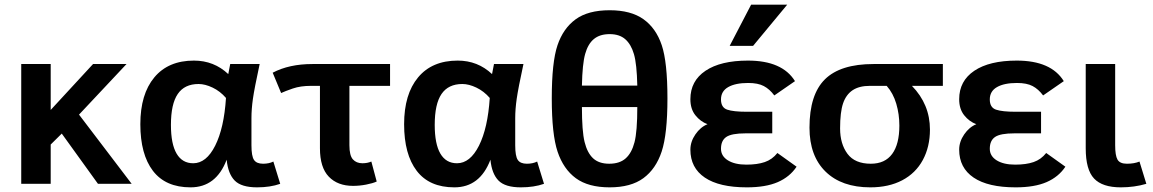

<svg xmlns="http://www.w3.org/2000/svg" viewBox="-20 -786 4929 821"><path d="M543 0H398.9L244.1 -214.8L196.8 -168V0H70.8V-512.2H196.8V-315.9L377.9 -512.2H521L317.9 -295.9Z M1178.2 0Q1135.7 15.1 1079.1 15.1Q1012.2 15.1 983.6 -13.9Q955.1 -43 949.2 -103Q904.3 15.1 794.9 15.1Q688 15.1 634 -55.4Q580.1 -126 580.1 -254.9Q580.1 -383.3 639.9 -455.1Q699.7 -526.9 809.1 -526.9Q895 -526.9 956.1 -469.2L964.4 -512.2H1090.3Q1067.9 -408.2 1061.5 -363.8Q1055.2 -319.3 1055.2 -280.8V-165Q1055.2 -118.2 1066.2 -102.1Q1077.1 -85.9 1105 -85.9Q1130.4 -85.9 1148.9 -95.2ZM806.2 -87.9Q862.3 -87.9 900.1 -163.1Q938 -238.3 946.3 -367.2Q921.4 -396 889.2 -411.4Q856.9 -426.8 829.1 -426.8Q769 -426.8 740 -384Q710.9 -341.3 710.9 -252Q710.9 -170.4 735.1 -129.2Q759.3 -87.9 806.2 -87.9Z M1647.9 -418.9H1474.1V-165Q1474.1 -121.1 1489 -104.5Q1503.9 -87.9 1529.8 -87.9Q1550.8 -87.9 1567.9 -95.2L1590.8 -9.8Q1573.7 -2 1545.4 3.4Q1517.1 8.8 1489.7 8.8Q1423.8 8.8 1386 -30.5Q1348.1 -69.8 1348.1 -151.9V-418.9H1310.1Q1265.1 -418.9 1231.9 -407.5Q1198.7 -396 1182.1 -388.2L1146 -475.1Q1216.3 -512.2 1315.9 -512.2H1647.9Z M2306.2 0Q2263.7 15.1 2207 15.1Q2140.1 15.1 2111.6 -13.9Q2083 -43 2077.1 -103Q2032.2 15.1 1922.9 15.1Q1815.9 15.1 1762 -55.4Q1708 -126 1708 -254.9Q1708 -383.3 1767.8 -455.1Q1827.6 -526.9 1937 -526.9Q2022.9 -526.9 2084 -469.2L2092.3 -512.2H2218.3Q2195.8 -408.2 2189.5 -363.8Q2183.1 -319.3 2183.1 -280.8V-165Q2183.1 -118.2 2194.1 -102.1Q2205.1 -85.9 2232.9 -85.9Q2258.3 -85.9 2276.9 -95.2ZM1934.1 -87.9Q1990.2 -87.9 2028.1 -163.1Q2065.9 -238.3 2074.2 -367.2Q2049.3 -396 2017.1 -411.4Q1984.9 -426.8 1957 -426.8Q1897 -426.8 1867.9 -384Q1838.9 -341.3 1838.9 -252Q1838.9 -170.4 1863 -129.2Q1887.2 -87.9 1934.1 -87.9Z M2705.1 -419.9Q2703.1 -512.2 2690.9 -554.2Q2678.7 -596.2 2653.8 -618.2Q2628.9 -640.1 2586.9 -640.1Q2544.9 -640.1 2519.5 -619.1Q2494.1 -598.1 2482.2 -555.4Q2470.2 -512.7 2468.3 -419.9ZM2586.9 -742.2Q2677.7 -742.2 2731.4 -703.9Q2785.2 -665.5 2809.6 -593Q2834 -520.5 2834 -365.2Q2834 -212.4 2809.3 -137.9Q2784.7 -63.5 2731.2 -24.2Q2677.7 15.1 2586.9 15.1Q2495.6 15.1 2442.4 -23.9Q2389.2 -63 2364.3 -137.2Q2339.4 -211.4 2339.4 -365.2Q2339.4 -520 2363.8 -592.3Q2388.2 -664.6 2441.4 -703.4Q2494.6 -742.2 2586.9 -742.2ZM2468.3 -328.1Q2468.3 -225.6 2479.7 -179Q2491.2 -132.3 2516.1 -109.1Q2541 -85.9 2585 -85.9Q2629.9 -85.9 2655.5 -108.9Q2681.2 -131.8 2693.1 -177.5Q2705.1 -223.1 2705.1 -328.1Z M3386.2 -73.2Q3357.4 -29.8 3305.9 -7.3Q3254.4 15.1 3173.3 15.1Q3055.7 15.1 2993.9 -26.6Q2932.1 -68.4 2932.1 -146Q2932.1 -180.2 2953.6 -211.4Q2975.1 -242.7 3005.4 -254.9Q2975.1 -266.1 2953.6 -293Q2932.1 -319.8 2932.1 -361.8Q2932.1 -439.9 2996.8 -483.4Q3061.5 -526.9 3178.2 -526.9Q3325.2 -526.9 3379.4 -439L3291 -377.9Q3271 -404.8 3246.1 -418Q3221.2 -431.2 3179.2 -431.2Q3124.5 -431.2 3093.8 -413.6Q3063 -396 3063 -360.8Q3063 -326.2 3089.6 -317.1Q3116.2 -308.1 3173.3 -308.1H3282.2V-215.8H3168Q3108.4 -215.8 3085.7 -200.4Q3063 -185.1 3063 -149.9Q3063 -118.7 3092.5 -100.3Q3122.1 -82 3171.4 -82Q3218.3 -82 3250.2 -93Q3282.2 -104 3304.2 -131.8ZM3200.2 -589.8H3100.1L3191.9 -766.1H3346.2Z M4011.7 -512.2V-418.9H3879.4Q3956.5 -339.8 3956.5 -231.9Q3956.5 -158.2 3926 -101.8Q3895.5 -45.4 3837.9 -15.1Q3780.3 15.1 3701.7 15.1Q3579.1 15.1 3510.3 -52Q3441.4 -119.1 3441.4 -240.2Q3441.4 -381.8 3507.6 -447Q3573.7 -512.2 3715.3 -512.2ZM3699.7 -418.9Q3653.8 -418.9 3625.7 -400.1Q3597.7 -381.3 3585 -344Q3572.3 -306.6 3572.3 -236.8Q3572.3 -170.9 3603.8 -128.4Q3635.3 -85.9 3703.6 -85.9Q3764.2 -85.9 3794.9 -127.7Q3825.7 -169.4 3825.7 -249Q3825.7 -297.9 3812.5 -342.5Q3799.3 -387.2 3771.5 -418.9Z M4535.6 -73.2Q4506.8 -29.8 4455.3 -7.3Q4403.8 15.1 4322.8 15.1Q4205.1 15.1 4143.3 -26.6Q4081.5 -68.4 4081.5 -146Q4081.5 -180.2 4103 -211.4Q4124.5 -242.7 4154.8 -254.9Q4124.5 -266.1 4103 -293Q4081.5 -319.8 4081.5 -361.8Q4081.5 -439.9 4146.2 -483.4Q4210.9 -526.9 4327.6 -526.9Q4474.6 -526.9 4528.8 -439L4440.4 -377.9Q4420.4 -404.8 4395.5 -418Q4370.6 -431.2 4328.6 -431.2Q4273.9 -431.2 4243.2 -413.6Q4212.4 -396 4212.4 -360.8Q4212.4 -326.2 4239 -317.1Q4265.6 -308.1 4322.8 -308.1H4431.6V-215.8H4317.4Q4257.8 -215.8 4235.1 -200.4Q4212.4 -185.1 4212.4 -149.9Q4212.4 -118.7 4241.9 -100.3Q4271.5 -82 4320.8 -82Q4367.7 -82 4399.7 -93Q4431.6 -104 4453.6 -131.8Z M4881.8 0Q4830.6 15.1 4772.5 15.1Q4693.8 15.1 4658.2 -22.7Q4622.6 -60.5 4622.6 -151.9V-512.2H4748.5V-165Q4748.5 -121.1 4758.5 -103.5Q4768.6 -85.9 4798.8 -85.9Q4830.1 -85.9 4852.5 -95.2Z"/></svg>

Font: Clear Sans
Style: Bold
Weight: 700
Foundry: Intel Corporation
Version: Version 1.00